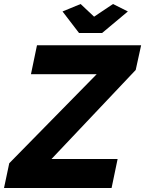

<svg xmlns="http://www.w3.org/2000/svg" viewBox="-56 -935 722 955"><path d="M-10 -123 425 -566H98L128 -710H646L619 -587L200 -144H529L499 0H-36ZM255 -878 345 -915 412 -852 506 -915 580 -878 452 -771H337Z"/></svg>

Font: Raleway Thin ExtraBold
Style: Italic
Weight: 800
Italic angle: -12°
Version: Version 4.026